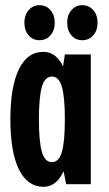

<svg xmlns="http://www.w3.org/2000/svg" viewBox="-20 -710 420 740"><path d="M235 0 225 -50Q197 10 148 10Q86 10 53 -57Q20 -124 20 -250Q20 -376 53 -443.5Q86 -511 148 -510Q196 -510 223 -454L230 -500H330V0ZM141.5 -124.5Q153 -85 180 -85Q207 -85 218.5 -124.5Q230 -164 230 -250Q230 -336 218.5 -375.5Q207 -415 180 -415Q153 -415 141.5 -375.5Q130 -336 130 -250Q130 -164 141.5 -124.5ZM132 -690Q158 -690 174.5 -671Q191 -652 191 -623Q191 -593 174.5 -574Q158 -555 132 -555Q106 -555 90 -574Q74 -593 74 -623Q74 -652 90.5 -671Q107 -690 132 -690ZM297 -690Q323 -690 339.5 -671Q356 -652 356 -623Q356 -593 339.5 -574Q323 -555 297 -555Q271 -555 255 -574Q239 -593 239 -623Q239 -652 255.5 -671Q272 -690 297 -690Z"/></svg>

Font: Gully ECD Medium
Style: Regular
Weight: 500
Width: 2
Designer: jaikishan Patel
Foundry: MagicType
Version: Version 1.000;Glyphs 3.2 (3242)